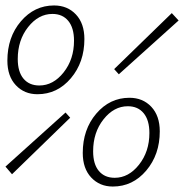

<svg xmlns="http://www.w3.org/2000/svg" viewBox="-35 -671 674 703"><path d="M102 -326Q54 -326 23 -359Q-8 -392 -8 -449Q-8 -535 41.5 -593Q91 -651 163 -651Q212 -651 243 -618Q274 -585 274 -528Q274 -443 224.5 -384.5Q175 -326 102 -326ZM109 -358Q160 -358 198 -406Q236 -454 236 -522Q236 -569 215 -594.5Q194 -620 157 -620Q106 -620 68 -572Q30 -524 30 -455Q30 -408 51 -383Q72 -358 109 -358ZM9 -33 -15 -61 205 -259 222 -240ZM400 -399 383 -418 594 -623 619 -596ZM378 12Q330 12 299 -21Q268 -54 268 -111Q268 -197 317.5 -255Q367 -313 439 -313Q488 -313 519 -280Q550 -247 550 -190Q550 -105 500.5 -46.5Q451 12 378 12ZM385 -20Q436 -20 474 -68Q512 -116 512 -184Q512 -231 491 -256.5Q470 -282 433 -282Q382 -282 344 -234Q306 -186 306 -117Q306 -70 327 -45Q348 -20 385 -20Z"/></svg>

Font: TypoPRO Source Code Pro
Style: Italic
Weight: 300
Italic angle: -11°
Monospace: yes
Designer: Paul D. Hunt, Teo Tuominen
Foundry: Adobe Systems Incorporated
Version: Version 1.030;PS 1.0;hotconv 1.0.84;makeotf.lib2.5.63406